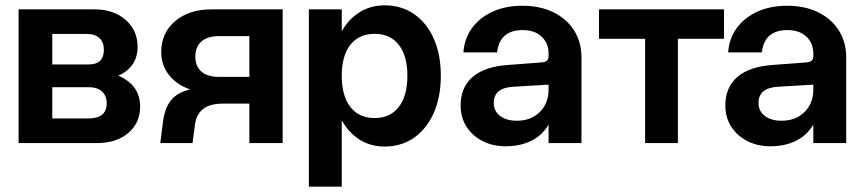

<svg xmlns="http://www.w3.org/2000/svg" viewBox="-20 -535 3234 718"><path d="M422.5 -252Q504 -217 504 -136.5Q504 -75 459.5 -37.5Q415 0 343 0H49.5V-500H333.5Q404.5 -500 449.5 -461Q494.5 -422 494.5 -359.5Q494.5 -284.5 422.5 -252ZM311.5 -294Q368.5 -294 368.5 -349Q368.5 -377 351.8 -392.5Q335 -408 305 -408H175.5V-294ZM310.5 -92Q379 -92 379 -148.5Q379 -177 361.2 -193Q343.5 -209 311.5 -209H175.5V-92Z M814.5 -147.5Q764 -147.5 739 -127.2Q714 -107 709 -68.5L700 0H579.5L589 -75.5Q595.5 -130 619.2 -159.8Q643 -189.5 691 -200.5Q641 -218 612 -254.5Q583 -291 583 -340.5Q583 -412 635 -456Q687 -500 771 -500H1037V0H912.5V-147.5ZM799 -400Q756.5 -400 733.5 -380.2Q710.5 -360.5 710.5 -323.5Q710.5 -287 733.2 -267.2Q756 -247.5 798 -247.5H912.5V-400Z M1135 -500H1258V-418Q1284 -464 1325 -489.5Q1366 -515 1418.5 -515Q1481.5 -515 1528.8 -482.2Q1576 -449.5 1602.2 -390.2Q1628.5 -331 1628.5 -252Q1628.5 -172.5 1602.2 -113Q1576 -53.5 1528.8 -20.2Q1481.5 13 1418.5 13Q1366 13 1325 -12.8Q1284 -38.5 1258 -85V163H1135ZM1503.5 -252Q1503.5 -326.5 1471.2 -367.5Q1439 -408.5 1381 -408.5Q1322.5 -408.5 1290.2 -367.5Q1258 -326.5 1258 -252Q1258 -176.5 1290.2 -135Q1322.5 -93.5 1381 -93.5Q1439 -93.5 1471.2 -135Q1503.5 -176.5 1503.5 -252Z M2154.5 -320V0H2031.5V-69Q2007.5 -28.5 1966.2 -8.2Q1925 12 1871 12Q1822 12 1784 -7.8Q1746 -27.5 1724.2 -61.8Q1702.5 -96 1702.5 -140.5Q1702.5 -209 1747.8 -247.5Q1793 -286 1878.5 -292L2005 -301.5Q2031.5 -303 2031.5 -325V-334.5Q2031.5 -373.5 2005.5 -398Q1979.5 -422.5 1934.5 -422.5Q1848.5 -422.5 1839 -339H1713Q1716.5 -391 1745.2 -430.2Q1774 -469.5 1822.5 -491.5Q1871 -513.5 1933.5 -513.5Q1999.5 -513.5 2049.2 -489.2Q2099 -465 2126.8 -421.2Q2154.5 -377.5 2154.5 -320ZM1826.5 -150Q1826.5 -119.5 1850 -101.5Q1873.5 -83.5 1913 -83.5Q1965.5 -83.5 1998.5 -116Q2031.5 -148.5 2031.5 -200.5V-218.5L1898 -210.5Q1826.5 -206 1826.5 -150Z M2687.5 -500V-390H2515V0H2392.5V-390H2220V-500Z M3144.5 -320V0H3021.5V-69Q2997.5 -28.5 2956.2 -8.2Q2915 12 2861 12Q2812 12 2774 -7.8Q2736 -27.5 2714.2 -61.8Q2692.5 -96 2692.5 -140.5Q2692.5 -209 2737.8 -247.5Q2783 -286 2868.5 -292L2995 -301.5Q3021.5 -303 3021.5 -325V-334.5Q3021.5 -373.5 2995.5 -398Q2969.5 -422.5 2924.5 -422.5Q2838.5 -422.5 2829 -339H2703Q2706.5 -391 2735.2 -430.2Q2764 -469.5 2812.5 -491.5Q2861 -513.5 2923.5 -513.5Q2989.5 -513.5 3039.2 -489.2Q3089 -465 3116.8 -421.2Q3144.5 -377.5 3144.5 -320ZM2816.5 -150Q2816.5 -119.5 2840 -101.5Q2863.5 -83.5 2903 -83.5Q2955.5 -83.5 2988.5 -116Q3021.5 -148.5 3021.5 -200.5V-218.5L2888 -210.5Q2816.5 -206 2816.5 -150Z"/></svg>

Font: Overused Grotesk SemiBold
Style: Regular
Weight: 610
Version: Version 0.004